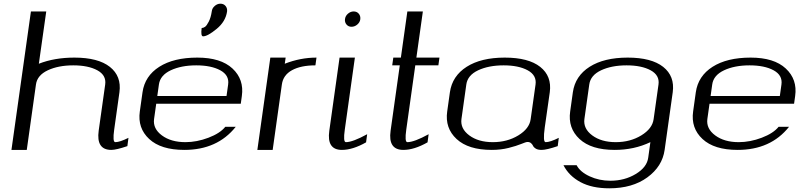

<svg xmlns="http://www.w3.org/2000/svg" viewBox="-20 -812 4369 1040"><path d="M514.6 -104.5 549.8 -354.5Q556.6 -404.3 507.3 -431.2Q458 -458 377 -458Q295.9 -458 238.8 -431.2Q181.6 -404.3 174.8 -354.5L125 0H42L147.5 -750H230.5L190.4 -466.8Q275.4 -500 382.8 -500Q511.7 -500 575.2 -449.7Q638.7 -399.4 627 -312.5L598.6 -110.4Q588.9 -42 604.5 -42Q628.9 -42 675.8 -65.4L669.9 -20.5Q609.4 0 583 0Q500 0 514.6 -104.5Z M1284.2 -250H826.2L814.5 -167Q807.6 -115.2 856.9 -78.6Q906.2 -42 984.4 -42Q1045.9 -42 1108.9 -65.9Q1171.9 -89.8 1200.2 -125H1256.8Q1157.2 0 978.5 0Q851.6 0 788.1 -59.1Q724.6 -118.2 737.3 -208L752 -312.5Q764.6 -400.4 842.8 -450.2Q920.9 -500 1048.8 -500Q1175.8 -500 1239.3 -440.9Q1302.7 -381.8 1290 -292ZM832 -292H1207L1215.8 -354.5Q1222.7 -404.3 1173.3 -431.2Q1124 -458 1043 -458Q961.9 -458 904.8 -431.2Q847.7 -404.3 840.8 -354.5ZM1210 -750Q1202.1 -695.3 1153.3 -655.3Q1104.5 -615.2 1080.1 -615.2Q1066.4 -615.2 1072.3 -660.2Q1081.1 -660.2 1090.3 -666.5Q1099.6 -672.9 1110.8 -694.8Q1122.1 -716.8 1127 -750Q1128.9 -767.6 1143.1 -779.8Q1157.2 -792 1173.8 -792Q1191.4 -792 1201.7 -779.8Q1211.9 -767.6 1210 -750Z M1694.3 -500 1688.5 -458Q1609.4 -458 1561.5 -431.6Q1513.7 -405.3 1506.8 -354.5L1457 0H1374L1444.3 -500H1527.3L1522.5 -466.8Q1607.4 -500 1694.3 -500Z M1895.5 -750Q1913.1 -750 1923.3 -737.8Q1933.6 -725.6 1931.6 -708Q1929.7 -691.4 1915.5 -679.2Q1901.4 -667 1883.8 -667Q1867.2 -667 1856.9 -679.2Q1846.7 -691.4 1848.6 -708Q1850.6 -725.6 1864.7 -737.8Q1878.9 -750 1895.5 -750ZM1902.3 -500 1847.7 -110.4Q1837.9 -42 1853.5 -42Q1890.6 -42 1968.8 -85L1962.9 -41Q1890.6 0 1832 0Q1749 0 1763.7 -103.5L1819.3 -500Z M2270.5 -750 2235.4 -500H2360.4L2354.5 -458H2229.5L2180.7 -110.4Q2170.9 -42 2186.5 -42Q2223.6 -42 2301.8 -85Q2301.8 -85 2295.9 -41Q2223.6 0 2165 0Q2081.1 0 2095.7 -103.5L2145.5 -458H2104.5L2110.4 -500H2151.4L2186.5 -750Z M2854.5 -167 2880.9 -354.5Q2887.7 -404.3 2838.4 -431.2Q2789.1 -458 2708 -458Q2627 -458 2569.8 -431.2Q2512.7 -404.3 2505.9 -354.5L2479.5 -167Q2472.7 -115.2 2522 -78.6Q2571.3 -42 2649.4 -42Q2727.5 -42 2787.6 -78.6Q2847.7 -115.2 2854.5 -167ZM2930.7 -121.1Q2919.9 -42 2935.5 -42Q2960 -42 3006.8 -65.4L3001 -20.5Q2940.4 0 2914.1 0Q2893.6 0 2882.3 -6.8Q2871.1 -13.7 2867.7 -21.5Q2864.3 -29.3 2856.9 -36.1Q2849.6 -43 2836.9 -43Q2829.1 -43 2803.2 -32.2Q2777.3 -21.5 2734.9 -10.7Q2692.4 0 2643.6 0Q2516.6 0 2453.1 -59.1Q2389.6 -118.2 2402.3 -208L2417 -312.5Q2429.7 -400.4 2507.8 -450.2Q2585.9 -500 2713.9 -500Q2842.8 -500 2906.2 -449.7Q2969.7 -399.4 2958 -312.5Z M3491.2 42 3502.9 -42Q3415 0 3309.6 0Q3182.6 0 3119.1 -59.1Q3055.7 -118.2 3068.4 -208L3083 -312.5Q3095.7 -400.4 3173.8 -450.2Q3252 -500 3379.9 -500Q3508.8 -500 3572.3 -449.7Q3635.7 -399.4 3624 -312.5L3580.1 0Q3567.4 89.8 3486.3 148.9Q3405.3 208 3280.3 208Q3186.5 208 3124 174.3Q3061.5 140.6 3032.2 83H3103.5Q3122.1 119.1 3173.8 143.1Q3225.6 167 3286.1 167Q3363.3 167 3423.8 130.4Q3484.4 93.8 3491.2 42ZM3520.5 -167 3546.9 -354.5Q3553.7 -404.3 3504.4 -431.2Q3455.1 -458 3374 -458Q3293 -458 3235.8 -431.2Q3178.7 -404.3 3171.9 -354.5L3145.5 -167Q3138.7 -115.2 3188 -78.6Q3237.3 -42 3315.4 -42Q3393.6 -42 3453.6 -78.6Q3513.7 -115.2 3520.5 -167Z M4281.2 -250H3823.2L3811.5 -167Q3804.7 -115.2 3854 -78.6Q3903.3 -42 3981.4 -42Q4043 -42 4106 -65.9Q4168.9 -89.8 4197.3 -125H4253.9Q4154.3 0 3975.6 0Q3848.6 0 3785.2 -59.1Q3721.7 -118.2 3734.4 -208L3749 -312.5Q3761.7 -400.4 3839.8 -450.2Q3918 -500 4045.9 -500Q4172.9 -500 4236.3 -440.9Q4299.8 -381.8 4287.1 -292ZM3829.1 -292H4204.1L4212.9 -354.5Q4219.7 -404.3 4170.4 -431.2Q4121.1 -458 4040 -458Q3959 -458 3901.9 -431.2Q3844.7 -404.3 3837.9 -354.5Z"/></svg>

Font: okolaks
Style: RegularItalic
Weight: 500
Italic angle: -8°
Version: Version 000.6.0